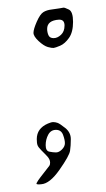

<svg xmlns="http://www.w3.org/2000/svg" viewBox="-20 -423 281 507"><path d="M127.9 -20.5Q135.7 -20.5 143.6 -28.3Q151.4 -36.1 151.4 -44.9Q151.4 -53.7 146.5 -66.9Q141.6 -80.1 127.9 -80.1Q114.3 -80.1 107.4 -67.4Q100.6 -54.7 100.6 -39.6Q100.6 -24.4 110.4 -22.5Q120.1 -20.5 127.9 -20.5ZM112.3 6.3Q112.3 2 110.4 -2Q108.4 -5.9 106.4 -8.3Q104.5 -10.7 100.6 -14.6L88.9 -26.4Q81.1 -34.2 79.1 -39.6Q77.1 -44.9 77.1 -55.7Q77.1 -84 106.4 -96.7Q115.2 -100.6 120.6 -100.6Q126 -100.6 131.8 -98.6Q137.7 -96.7 152.3 -85Q167 -73.2 167 -55.7Q167 -38.1 165 -24.9Q163.1 -11.7 136.7 25.9Q111.3 62 88.9 63.5L82.5 64Q79.1 64 76.7 63Q75.7 61.5 77.1 59.6Q80.1 53.7 86.9 44.9L110.4 14.6Q112.3 12.2 112.3 6.3ZM82 -314.5Q68.4 -327.1 68.4 -336.4Q68.4 -345.7 77.1 -365.7Q85.9 -385.7 94.7 -391.1Q103.5 -396.5 116.2 -397.9Q128.9 -399.4 136.7 -400.9Q144.5 -402.3 147.5 -402.8Q150.4 -403.3 161.6 -397.9Q172.9 -392.6 172.9 -365.2Q172.9 -337.9 162.1 -322.8Q151.4 -307.6 138.7 -302.2Q126 -296.9 121.6 -296.4Q117.2 -295.9 106.4 -298.8Q95.7 -301.8 82 -314.5ZM136.7 -371.1H135.7Q104.5 -369.1 104.5 -346.7Q104.5 -337.9 107.9 -330.1Q111.3 -322.3 121.6 -322.3Q131.8 -322.3 141.1 -331.1Q150.4 -339.8 150.4 -355.5Q150.4 -371.1 136.7 -371.1Z"/></svg>

Font: Drukaatie burti
Style: Thin
Weight: 100
Version: Version 0.14